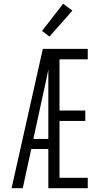

<svg xmlns="http://www.w3.org/2000/svg" viewBox="-20 -993 540 1013"><path d="M41 0 206 -735H443V-680H294V-410H430V-355H294V-55H443V0H235V-207H145L100 0ZM156 -260H235V-626Q228 -592 221 -558Q214 -524 206 -490ZM241 -800 202 -830 313 -973 362 -937Z"/></svg>

Font: Iosevka Fixed Light
Style: Regular
Weight: 300
Monospace: yes
Designer: Belleve Invis
Foundry: Belleve Invis
Version: Version 32.3.0